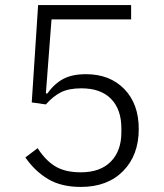

<svg xmlns="http://www.w3.org/2000/svg" viewBox="-20 -718 640 750"><path d="M295.9 12.2Q219.2 12.2 167.7 -18.6Q116.2 -49.3 79.1 -103L127 -139.2Q158.2 -90.8 196.5 -67.9Q234.9 -44.9 295.9 -44.9Q371.6 -44.9 412.8 -86.7Q454.1 -128.4 454.1 -201.2V-216.8Q454.1 -290.5 413.8 -331.8Q373.5 -373 297.9 -373Q248.5 -373 217.8 -357.4Q187 -341.8 159.2 -310.1L104 -317.9L128.9 -698.2H492.2V-642.1H181.2L159.2 -353H165Q192.9 -391.6 227.5 -409.9Q262.2 -428.2 315.9 -428.2Q408.7 -428.2 465.3 -370.4Q522 -312.5 522 -213.9Q522 -111.8 460.9 -49.8Q399.9 12.2 295.9 12.2Z"/></svg>

Font: Anuphan Light
Style: Regular
Weight: 300
Designer: Mike Abbink, Paul van der Laan, Pieter van Rosmalen, Mint Tantisuwanna
Foundry: Bold Monday; Cadson Demak
Version: Version 3.002;hotconv 1.0.109;makeotfexe 2.5.65596